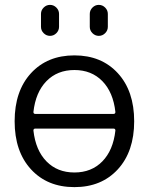

<svg xmlns="http://www.w3.org/2000/svg" viewBox="-20 -757 610 787"><path d="M348 -700Q348 -715 359 -726Q370 -737 385 -737Q400 -737 411 -726Q422 -715 422 -700V-647Q422 -632 411 -621Q400 -610 385 -610Q370 -610 359 -621Q348 -632 348 -647ZM148 -700Q148 -715 159 -726Q170 -737 185 -737Q200 -737 211 -726Q222 -715 222 -700V-647Q222 -632 211 -621Q200 -610 185 -610Q170 -610 159 -621Q148 -632 148 -647ZM125 -230Q117 -230 117 -222Q126 -141 170.5 -95.5Q215 -50 285 -50Q355 -50 399.5 -95.5Q444 -141 453 -222Q453 -230 445 -230ZM117 -298Q117 -290 125 -290H445Q453 -290 453 -298Q444 -379 399.5 -424.5Q355 -470 285 -470Q215 -470 170.5 -424.5Q126 -379 117 -298ZM463 -63Q396 10 285 10Q174 10 107 -63Q40 -136 40 -260Q40 -384 107 -457Q174 -530 285 -530Q396 -530 463 -457Q530 -384 530 -260Q530 -136 463 -63Z"/></svg>

Font: Rounded Mplus 1c
Style: Regular
Weight: 400
Version: Version 1.059.20150529